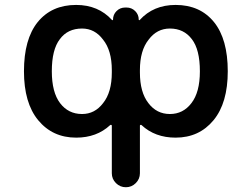

<svg xmlns="http://www.w3.org/2000/svg" viewBox="-20 -577 1040 794"><path d="M442.4 139.6V-57.6Q442.4 -59.6 439.9 -60.5Q437.5 -61.5 435.5 -59.6Q379.9 -7.8 294.9 -7.8Q197.3 -7.8 137.7 -80.1Q79.1 -151.4 79.1 -282.2Q79.1 -415 135.7 -485.4Q193.4 -556.6 294.9 -556.6Q386.7 -556.6 443.4 -494.1Q444.3 -493.2 445.8 -493.7Q447.3 -494.1 447.3 -495.1Q447.3 -516.6 461.9 -531.2Q476.6 -545.9 498 -545.9H502.9Q524.4 -545.9 539.1 -531.2Q553.7 -516.6 553.7 -496.1Q553.7 -494.1 555.2 -493.7Q556.6 -493.2 557.6 -494.1Q614.3 -556.6 706.1 -556.6Q807.6 -556.6 865.2 -485.4Q921.9 -415 921.9 -282.2Q921.9 -151.4 863.3 -80.1Q803.7 -7.8 706.1 -7.8Q621.1 -7.8 565.4 -59.6Q563.5 -61.5 561 -60.5Q558.6 -59.6 558.6 -57.6V139.6Q558.6 163.1 541.5 180.2Q524.4 197.3 500.5 197.3Q476.6 197.3 459.5 180.2Q442.4 163.1 442.4 139.6ZM682.6 -459Q628.9 -459 594.7 -413.1Q558.6 -368.2 558.6 -287.1V-277.3Q558.6 -195.3 593.8 -150.4Q627.9 -105.5 682.6 -105.5Q737.3 -105.5 771.5 -150.4Q806.6 -195.3 806.6 -282.2Q806.6 -372.1 773.4 -415Q740.2 -459 682.6 -459ZM319.3 -459Q259.8 -459 227.5 -415Q194.3 -372.1 194.3 -282.2Q194.3 -195.3 228.5 -150.4Q262.7 -105.5 319.3 -105.5Q372.1 -105.5 406.2 -150.4Q442.4 -195.3 442.4 -277.3V-287.1Q442.4 -368.2 406.2 -413.1Q372.1 -459 319.3 -459Z"/></svg>

Font: Rounded-X Mgen+ 1mn medium
Style: Regular
Weight: 500
Designer: [Source Han Sans]
Ryoko NISHIZUKA  (kana & ideographs); Paul D. Hunt (Latin, Greek & Cyrillic); Wenlong ZHANG  (bopomofo
Version: Version 1.059.20150602